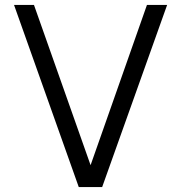

<svg xmlns="http://www.w3.org/2000/svg" viewBox="-20 -760 735 780"><path d="M300 0 37 -740H118L348 -89L577 -740H659L395 0Z"/></svg>

Font: Be Vietnam Pro Light
Style: Regular
Weight: 300
Designer: Lam Bao, Tony Le, Vietanh Nguyen
Foundry: Yellow Type Foundry
Version: Version 1.002; ttfautohint (v1.8.3)